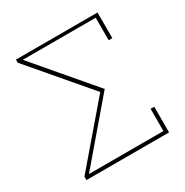

<svg xmlns="http://www.w3.org/2000/svg" viewBox="-162 -829 924 960"><g transform="rotate(-30 300.5 -349.0)"><path d="M64 -20 344 -347 60 -680V-698H531V-550H510V-680H89L371 -349L90 -20H520V-148H541V0H64Z"/></g></svg>

Font: IBM Plex Serif Thin
Style: Regular
Weight: 100
Designer: Mike Abbink, Paul van der Laan, Pieter van Rosmalen
Foundry: Bold Monday
Version: Version 3.001